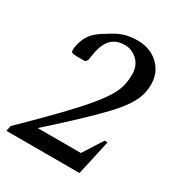

<svg xmlns="http://www.w3.org/2000/svg" viewBox="-160 -782 838 894"><g transform="rotate(30 259.0 -335.0)"><path d="M3 0 9 -29Q110 -128 177 -197Q244 -266 284.5 -314.5Q325 -363 345.5 -397.5Q366 -432 372.5 -460.5Q379 -489 379 -520Q379 -566 350 -594Q321 -622 282 -622Q235 -622 209 -594Q183 -566 174 -511L168 -475L158 -464H116Q97 -464 88 -467.5Q79 -471 84 -499Q88 -527 103.5 -555.5Q119 -584 156 -609Q183 -626 206.5 -640Q230 -654 258 -662Q286 -670 325 -670Q369 -670 404 -651Q439 -632 459 -599Q479 -566 479 -523Q479 -492 470 -463Q461 -434 439 -400.5Q417 -367 376.5 -324Q336 -281 274 -222.5Q212 -164 123 -84H355L422 -189H438L396 0Z"/></g></svg>

Font: Spectral Medium
Style: Italic
Weight: 500
Italic angle: -10°
Designer: Jean-Baptiste Levee
Foundry: Production Type
Version: Version 2.001